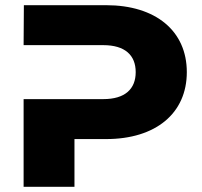

<svg xmlns="http://www.w3.org/2000/svg" viewBox="-20 -720 777 740"><path d="M71 -546H378C462 -546 503 -507 503 -442C503 -377 462 -338 378 -338H71V0H267V-184H389C580 -184 700 -283 700 -442C700 -601 580 -700 389 -700H72Z"/></svg>

Font: Montserrat-Alt1 ExtBd
Style: Regular
Weight: 800
Designer: Differentunic
Foundry: Differentunic
Version: Version 7.222